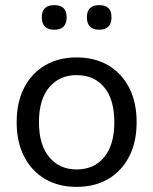

<svg xmlns="http://www.w3.org/2000/svg" viewBox="-20 -720 598 749"><path d="M279 9Q208 9 155.5 -22Q103 -53 74 -109.5Q45 -166 45 -243Q45 -321 74 -377.5Q103 -434 155.5 -465Q208 -496 279 -496Q350 -496 402.5 -465Q455 -434 484 -377.5Q513 -321 513 -243Q513 -166 484 -109.5Q455 -53 402.5 -22Q350 9 279 9ZM279 -59Q347 -59 386.5 -107Q426 -155 426 -243Q426 -332 386.5 -379.5Q347 -427 279 -427Q212 -427 172 -379.5Q132 -332 132 -243Q132 -155 172 -107Q212 -59 279 -59ZM367 -604Q319 -604 319 -653Q319 -700 367 -700Q415 -700 415 -653Q415 -604 367 -604ZM192 -604Q143 -604 143 -653Q143 -700 192 -700Q240 -700 240 -653Q240 -604 192 -604Z"/></svg>

Font: Chiron GoRound TC N
Style: Regular
Weight: 350
Designer: Ryoko NISHIZUKA 西塚涼子 (kana, bopomofo & ideographs); Paul D. Hunt (Latin, Greek & Cyrillic); Sandoll Communications 산돌커뮤니
Foundry: Adobe
Version: Version 1.000;hotconv 1.1.1;makeotfexe 2.6.0